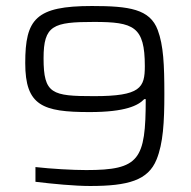

<svg xmlns="http://www.w3.org/2000/svg" viewBox="-20 -612 637 639"><path d="M280 7C407 7 473 -12 501 -81C523 -135 527 -205 527 -299C527 -397 524 -461 505 -512C479 -582 410 -592 286 -592C99 -592 64 -549 64 -402C64 -260 122 -239 278 -239C398 -239 440 -261 460 -282H465C465 -80 444 -46 267 -46C222 -46 151 -50 98 -56V-7C155 0 229 7 280 7ZM293 -292C153 -292 125 -299 125 -418C125 -528 157 -539 293 -539C425 -539 462 -524 462 -392C462 -320 448 -292 293 -292Z"/></svg>

Font: Saira UNSAM Light SC
Style: Regular
Weight: 300
Designer: Hector Gatti with collaboration of the Omnibus-Type team
Foundry: Omnibus-Type
Version: Version 1.072;PS 001.072;hotconv 1.0.88;makeotf.lib2.5.64775